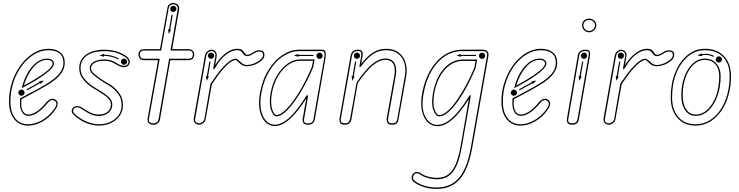

<svg xmlns="http://www.w3.org/2000/svg" viewBox="-20 -832 4932 1281"><path d="M167.5 6Q109 6 74.5 -37.2Q40 -80.5 40 -154.5Q40 -223.5 61.2 -286.8Q82.5 -350 119.5 -399.5Q156.5 -449 203.8 -477.8Q251 -506.5 303.5 -506.5Q352 -506.5 382 -483Q412 -459.5 412 -413.5Q412 -380 394.8 -352.5Q377.5 -325 351.2 -303.5Q325 -282 297.2 -265.5Q269.5 -249 248 -237Q220.5 -221.5 185 -202.8Q149.5 -184 123 -170Q121.5 -156 121.5 -141.5Q121.5 -108 134.2 -88Q147 -68 169 -68Q194.5 -68 224 -87.2Q253.5 -106.5 281 -139.5Q303 -167 320.5 -171.8Q338 -176.5 351 -166.5Q359 -161.5 363 -152Q367 -142.5 363 -127.8Q359 -113 342.5 -91.5Q309 -46.5 261.5 -20.2Q214 6 167.5 6ZM167.5 -3Q212 -3 257.2 -28.2Q302.5 -53.5 335.5 -97Q357.5 -125.5 356.5 -139Q355.5 -152.5 345.5 -159Q335 -167.5 321.5 -163Q308 -158.5 288 -133.5Q259.5 -99.5 228.2 -79.2Q197 -59 169 -59Q143 -59 128 -82.2Q113 -105.5 113 -141.5Q113 -150 113.2 -158.8Q113.5 -167.5 114 -176Q141 -190 178 -209.5Q215 -229 243.5 -244.5Q264.5 -256.5 291.8 -272.8Q319 -289 344.5 -309.8Q370 -330.5 386.5 -356.2Q403 -382 403 -413.5Q403 -456 376.2 -476.5Q349.5 -497 303.5 -497Q253.5 -497 207.8 -469.2Q162 -441.5 126.2 -393.8Q90.5 -346 70 -284.2Q49.5 -222.5 49.5 -154.5Q49.5 -83 81.2 -43Q113 -3 167.5 -3ZM123 -193Q114.5 -193 108.2 -199Q102 -205 102 -213.5Q102 -222 108.2 -228.2Q114.5 -234.5 123 -234.5Q131.5 -234.5 137.8 -228.2Q144 -222 144 -213.5Q144 -205 137.8 -199Q131.5 -193 123 -193ZM161 -229 157 -236 243.5 -284 240.5 -289 273 -295 250 -271.5 247.5 -277ZM125 -243.5Q138 -299 163.5 -343.8Q189 -388.5 223 -414.8Q257 -441 295 -441Q316.5 -441 328.2 -431.2Q340 -421.5 340 -409Q340 -393 321.8 -373Q303.5 -353 273.5 -331.8Q243.5 -310.5 209 -290Q188.5 -278 166.5 -266Q144.5 -254 125 -243.5ZM139 -261.5Q155 -270 171.8 -279.2Q188.5 -288.5 204.5 -298Q256 -328 293.5 -358.2Q331 -388.5 331 -409Q331 -418 322 -425.2Q313 -432.5 295 -432.5Q245.5 -432.5 203.2 -384Q161 -335.5 139 -261.5Z M638.5 6Q609.5 6 570.2 -6.2Q531 -18.5 495 -46Q477.5 -59 464.8 -74Q452 -89 464.5 -109Q470 -119 481.2 -122.5Q492.5 -126 505.8 -123.2Q519 -120.5 530.5 -112Q546.5 -100.5 576 -84.2Q605.5 -68 638.5 -68Q675.5 -68 697.8 -86.5Q720 -105 720 -132.5Q720 -151.5 710.8 -164Q701.5 -176.5 688.5 -188Q674 -199.5 649.8 -214.8Q625.5 -230 596 -247.5Q565.5 -266.5 537 -300Q508.5 -333.5 508.5 -376.5Q508.5 -434.5 554.2 -467.5Q600 -500.5 677.5 -500.5Q706 -500.5 739.5 -493.8Q773 -487 812 -464.5Q834 -452 842.2 -434.2Q850.5 -416.5 840.5 -400.5Q831.5 -386 813 -384Q794.5 -382 774.5 -391.5Q762 -398.5 736 -412.5Q710 -426.5 677.5 -426.5Q635 -426.5 611.2 -413Q587.5 -399.5 587.5 -376.5Q587.5 -358 606.8 -341.2Q626 -324.5 649 -308.5Q677 -288.5 704.2 -274Q731.5 -259.5 755 -234.5Q774 -216.5 787 -192.5Q800 -168.5 800 -128.5Q800 -90 778.8 -59.5Q757.5 -29 721 -11.5Q684.5 6 638.5 6ZM638.5 -3Q704.5 -3 747.8 -38.5Q791 -74 791 -128.5Q791 -166.5 779 -188.5Q767 -210.5 748.5 -228Q726 -251.5 699.5 -266.2Q673 -281 644 -301Q621 -317 599.8 -335.8Q578.5 -354.5 578.5 -376.5Q578.5 -404 605.8 -419.8Q633 -435.5 677.5 -435.5Q712 -435.5 739.2 -421Q766.5 -406.5 778.5 -399.5Q796 -391.5 811 -392.8Q826 -394 833 -405Q841 -418 833.8 -431.8Q826.5 -445.5 807.5 -456.5Q770 -478.5 737.8 -484.8Q705.5 -491 677.5 -491Q602 -491 559.8 -460.8Q517.5 -430.5 517.5 -376.5Q517.5 -336.5 544.2 -305.2Q571 -274 600.5 -255.5Q630 -237.5 654.5 -222Q679 -206.5 694.5 -194.5Q708 -183 718.5 -168.8Q729 -154.5 729 -132.5Q729 -100.5 703.5 -79.5Q678 -58.5 638.5 -58.5Q603.5 -58.5 572.2 -76Q541 -93.5 524.5 -105Q510 -116 494.2 -116Q478.5 -116 472.5 -105Q463 -89.5 473 -78Q483 -66.5 500.5 -53Q536 -27 573.2 -15Q610.5 -3 638.5 -3ZM769 -435Q747.5 -447 723.2 -453Q699 -459 674 -459.5V-453.5L643.5 -462L674.5 -473L674 -467Q727 -467 772 -441.5ZM807.5 -399.5Q799 -399.5 792.8 -405.8Q786.5 -412 786.5 -420.5Q786.5 -429 792.8 -435Q799 -441 807.5 -441Q816 -441 822 -435Q828 -429 828 -420.5Q828 -412 822 -405.8Q816 -399.5 807.5 -399.5Z M1002.5 0.5Q991.5 0.5 982 -4Q972.5 -8.5 967.5 -17.5Q962.5 -26.5 964.5 -39.5L1034.5 -430.5H945Q922 -430.5 912.8 -442Q903.5 -453.5 903.5 -468.5Q903.5 -482.5 912.8 -493.2Q922 -504 945 -504H1047.5L1097 -779.5Q1099.5 -795.5 1110.5 -804Q1121.5 -812.5 1134.5 -812.5Q1146 -812.5 1156 -807.2Q1166 -802 1171.8 -792Q1177.5 -782 1175 -768L1128.5 -504H1234.5Q1257.5 -504 1266.8 -493.2Q1276 -482.5 1276 -468.5Q1276 -453.5 1266.8 -442Q1257.5 -430.5 1234.5 -430.5H1116L1047.5 -35.5Q1044 -16.5 1030.5 -8Q1017 0.5 1002.5 0.5ZM1002.5 -9Q1015 -9 1025.2 -15.2Q1035.5 -21.5 1038 -37L1108.5 -440H1234.5Q1253.5 -440 1260.2 -448Q1267 -456 1267 -468.5Q1267 -480 1260.2 -487.5Q1253.5 -495 1234.5 -495H1117.5L1165.5 -769.5Q1168.5 -786 1158.5 -794.8Q1148.5 -803.5 1134.5 -803.5Q1124.5 -803.5 1116.2 -797Q1108 -790.5 1105.5 -777.5L1055 -495H945Q926.5 -495 919.5 -487.5Q912.5 -480 912.5 -468.5Q912.5 -456 919.5 -448Q926.5 -440 945 -440H1045.5L973.5 -37.5Q970.5 -23 979.8 -16Q989 -9 1002.5 -9ZM1106 -604.5 1101.5 -637 1107.5 -636 1124.5 -733.5 1132.5 -732 1115.5 -634.5 1121.5 -633.5ZM1136 -752Q1127.5 -752 1121.5 -758.2Q1115.5 -764.5 1115.5 -773Q1115.5 -781.5 1121.5 -787.5Q1127.5 -793.5 1136 -793.5Q1144.5 -793.5 1150.8 -787.5Q1157 -781.5 1157 -773Q1157 -764.5 1150.8 -758.2Q1144.5 -752 1136 -752Z M1307.5 0Q1297 0 1288.2 -5Q1279.5 -10 1275 -19.8Q1270.5 -29.5 1273 -43L1347 -459Q1350.5 -479 1364 -489.8Q1377.5 -500.5 1391.5 -500.5Q1406.5 -500.5 1417.8 -488.2Q1429 -476 1425 -452.5L1415.5 -397Q1438 -433 1463 -457.2Q1488 -481.5 1513.2 -494Q1538.5 -506.5 1561.5 -506.5Q1587 -506.5 1597.5 -496.5Q1608 -486.5 1613.5 -476.5Q1619 -466.5 1630 -466.5Q1640 -466.5 1652 -472.8Q1664 -479 1671 -484Q1686.5 -494.5 1703.5 -496.2Q1720.5 -498 1732.5 -490.8Q1744.5 -483.5 1744.5 -466.5Q1744.5 -454.5 1738.8 -444.5Q1733 -434.5 1723.2 -426.5Q1713.5 -418.5 1702 -411.5Q1683 -400 1662 -395Q1641 -390 1628.5 -390Q1606 -390 1591.5 -400.2Q1577 -410.5 1567.5 -420.8Q1558 -431 1549.5 -431Q1539 -431 1519.5 -418.8Q1500 -406.5 1469.2 -372Q1438.5 -337.5 1393.5 -270L1353 -41.5Q1350.5 -21.5 1336.2 -10.8Q1322 0 1307.5 0ZM1307.5 -9.5Q1319.5 -9.5 1330.8 -17.8Q1342 -26 1344.5 -43L1384.5 -273.5Q1431 -342.5 1463.2 -378.5Q1495.5 -414.5 1516.5 -427.5Q1537.5 -440.5 1549.5 -440.5Q1561 -440.5 1571.8 -430Q1582.5 -419.5 1595.8 -409Q1609 -398.5 1628.5 -398.5Q1640 -398.5 1659.5 -403.2Q1679 -408 1697 -419.5Q1714 -429.5 1724.5 -440.5Q1735 -451.5 1735 -466.5Q1735 -479 1726 -484.2Q1717 -489.5 1703.5 -487.8Q1690 -486 1676.5 -477Q1669 -472 1655.2 -464.8Q1641.5 -457.5 1630 -457.5Q1614 -457.5 1606.8 -467.5Q1599.5 -477.5 1590.8 -487.2Q1582 -497 1561.5 -497Q1528 -497 1489.2 -468.5Q1450.5 -440 1418 -383Q1409 -368.5 1405.2 -369.2Q1401.5 -370 1404.5 -385.5L1416.5 -454Q1420 -473.5 1411.5 -482.5Q1403 -491.5 1391.5 -491.5Q1380 -491.5 1369.5 -483Q1359 -474.5 1356 -457.5L1282.5 -41.5Q1279 -25 1286.8 -17.2Q1294.5 -9.5 1307.5 -9.5ZM1358.5 -292.5 1354 -324.5 1360 -324 1377 -421.5 1385 -420 1368 -322.5 1374 -321.5ZM1388 -439.5Q1379.5 -439.5 1373.5 -445.5Q1367.5 -451.5 1367.5 -460Q1367.5 -469 1373.5 -475Q1379.5 -481 1388 -481Q1397 -481 1403 -475Q1409 -469 1409 -460Q1409 -451.5 1403 -445.5Q1397 -439.5 1388 -439.5Z M1813.5 9Q1777 9 1750.2 -18.2Q1723.5 -45.5 1713 -95.2Q1702.5 -145 1714.5 -212Q1730.5 -300.5 1771.2 -365.2Q1812 -430 1865.5 -465.2Q1919 -500.5 1974 -500.5H2127.5Q2148 -500.5 2151.8 -483.8Q2155.5 -467 2152 -446.5L2080.5 -35.5Q2080 -32 2076.8 -23.5Q2073.5 -15 2064 -7.5Q2054.5 0 2034 0Q2008 0 2002.8 -14.5Q1997.5 -29 1999 -37L2023.5 -175.5Q1966.5 -84.5 1913.5 -37.8Q1860.5 9 1813.5 9ZM1813.5 0Q1858.5 0 1910.2 -46.8Q1962 -93.5 2019.5 -186Q2029.5 -202 2032.5 -196.8Q2035.5 -191.5 2034 -183L2008.5 -35Q2007 -28 2010.8 -18.5Q2014.5 -9 2034 -9Q2059 -9 2065 -20.5Q2071 -32 2071.5 -37L2143.5 -448Q2147 -467 2144.2 -479Q2141.5 -491 2127.5 -491H1974Q1921 -491 1869.2 -457Q1817.5 -423 1778.5 -360.2Q1739.5 -297.5 1723.5 -210.5Q1712 -146 1721.5 -98.8Q1731 -51.5 1755.5 -25.8Q1780 0 1813.5 0ZM1825 -55.5Q1803.5 -55.5 1788.5 -98.2Q1773.5 -141 1785.5 -212Q1798.5 -281 1829.5 -331Q1860.5 -381 1900.5 -408.2Q1940.5 -435.5 1978.5 -435.5H2079L2069.5 -382.5Q2030 -290 1985 -215.8Q1940 -141.5 1898.2 -98.5Q1856.5 -55.5 1825 -55.5ZM1825 -65Q1853.5 -65 1893.8 -106.8Q1934 -148.5 1977.8 -220.8Q2021.5 -293 2060.5 -385L2068.5 -426.5H1978.5Q1942.5 -426.5 1904.5 -400.5Q1866.5 -374.5 1836.5 -326Q1806.5 -277.5 1794 -210.5Q1783 -142.5 1795.8 -103.8Q1808.5 -65 1825 -65ZM1972 -452.5 1941 -462 1972 -472V-466H2071V-458.5H1972ZM2112 -439Q2103.5 -439 2097.2 -445Q2091 -451 2091 -459.5Q2091 -468.5 2097.2 -474.5Q2103.5 -480.5 2112 -480.5Q2120.5 -480.5 2126.5 -474.5Q2132.5 -468.5 2132.5 -459.5Q2132.5 -451 2126.5 -445Q2120.5 -439 2112 -439Z M2280 0Q2253.5 0 2248.5 -14.5Q2243.5 -29 2244.5 -37L2319 -459.5Q2321.5 -472.5 2327.5 -481.8Q2333.5 -491 2344 -495.8Q2354.5 -500.5 2369.5 -500.5Q2390 -500.5 2396.2 -488.5Q2402.5 -476.5 2399 -457.5L2390 -405.5Q2428.5 -456 2468.2 -481.2Q2508 -506.5 2556.5 -506.5Q2608.5 -506.5 2641 -480.8Q2673.5 -455 2686 -413.8Q2698.5 -372.5 2690.5 -326L2638.5 -33.5Q2638 -30 2635.8 -22Q2633.5 -14 2624.8 -7Q2616 0 2595 0Q2569 0 2564 -15Q2559 -30 2559.5 -39.5L2612 -332.5Q2616 -356 2612.8 -379Q2609.5 -402 2595.2 -417.2Q2581 -432.5 2551.5 -432.5Q2512 -432.5 2468.2 -397Q2424.5 -361.5 2367 -278L2324.5 -35.5Q2324 -32 2321.2 -23.5Q2318.5 -15 2309.5 -7.5Q2300.5 0 2280 0ZM2280 -9.5Q2304 -9.5 2309.2 -20.8Q2314.5 -32 2315.5 -37L2359 -281.5Q2417 -366.5 2463 -404Q2509 -441.5 2551.5 -441.5Q2585 -441.5 2601.5 -424Q2618 -406.5 2621.8 -380.8Q2625.5 -355 2621 -330.5L2569 -38Q2568.5 -30 2572 -19.8Q2575.5 -9.5 2595 -9.5Q2619.5 -9.5 2624.2 -19.5Q2629 -29.5 2630 -34.5L2681.5 -328Q2689.5 -372.5 2678 -411Q2666.5 -449.5 2636 -473.2Q2605.5 -497 2556.5 -497Q2509 -497 2470.8 -472.5Q2432.5 -448 2394 -396Q2374.5 -370.5 2379 -397.5L2390 -459Q2392.5 -476 2388.8 -483.8Q2385 -491.5 2369.5 -491.5Q2356.5 -491.5 2348 -487.8Q2339.5 -484 2334.8 -476.5Q2330 -469 2328 -457.5L2253.5 -35.5Q2252 -28 2256 -18.8Q2260 -9.5 2280 -9.5ZM2330.5 -292.5 2326 -324.5 2332 -324 2349 -421.5 2357 -420 2340 -322.5 2346 -321.5ZM2361 -439.5Q2352.5 -439.5 2346.5 -445.5Q2340.5 -451.5 2340.5 -460Q2340.5 -469 2346.5 -475Q2352.5 -481 2361 -481Q2369.5 -481 2375.8 -475Q2382 -469 2382 -460Q2382 -451.5 2375.8 -445.5Q2369.5 -439.5 2361 -439.5Z M2893 428.5Q2847.5 428.5 2807 415.5Q2766.5 402.5 2739.5 381Q2727 371 2726.5 355Q2726 339 2737 326.5Q2745.5 315.5 2760.5 315.5Q2775.5 315.5 2788.5 324.5Q2807.5 338.5 2836.5 346.5Q2865.5 354.5 2895 354.5Q2940 354.5 2970.2 332.5Q3000.5 310.5 3020.2 264Q3040 217.5 3053 144L3108 -171Q3079.5 -125 3045.2 -83.5Q3011 -42 2973.5 -16Q2936 10 2898 10Q2860.5 10 2833.2 -16.8Q2806 -43.5 2795.2 -92.8Q2784.5 -142 2796.5 -209.5Q2813 -298.5 2851.5 -363.8Q2890 -429 2944.8 -464.8Q2999.5 -500.5 3064.5 -500.5H3201.5Q3225 -500 3233.5 -488Q3242 -476 3238 -455.5L3131 151.5Q3105 298.5 3047.5 363.5Q2990 428.5 2893 428.5ZM2893 419Q2986 419 3041 356.8Q3096 294.5 3122 150L3229 -457.5Q3232 -474.5 3226.2 -482.5Q3220.5 -490.5 3201.5 -491H3064.5Q3001.5 -491 2948.8 -456.8Q2896 -422.5 2859 -359Q2822 -295.5 2806 -207.5Q2788.5 -109.5 2817.2 -54.2Q2846 1 2898 1Q2935 1 2971.5 -25.2Q3008 -51.5 3041.8 -93.2Q3075.5 -135 3103.5 -181Q3114.5 -199.5 3118.2 -198.2Q3122 -197 3118.5 -178L3061.5 145.5Q3052 201.5 3038 242.8Q3024 284 3004.2 310.8Q2984.5 337.5 2957.5 350.8Q2930.5 364 2895 364Q2864.5 364 2834 355.2Q2803.5 346.5 2783 332Q2772.5 324.5 2761.2 324.5Q2750 324.5 2744 332Q2735.5 343 2735.8 354.8Q2736 366.5 2745.5 373.5Q2771 394.5 2810 406.8Q2849 419 2893 419ZM2910 -55.5Q2887 -55.5 2871.5 -96.8Q2856 -138 2868.5 -209.5Q2887.5 -314 2942.2 -374.5Q2997 -435 3069 -435H3163.5L3153.5 -379Q3133.5 -329.5 3104.8 -273.2Q3076 -217 3042.5 -167.5Q3009 -118 2974.8 -86.8Q2940.5 -55.5 2910 -55.5ZM2910 -64.5Q2938 -64.5 2970.5 -95Q3003 -125.5 3035.5 -173.8Q3068 -222 3096.5 -277Q3125 -332 3145 -381L3152.5 -425.5H3069Q3000.5 -425.5 2948.2 -367.5Q2896 -309.5 2877 -208Q2866 -139.5 2879 -102Q2892 -64.5 2910 -64.5ZM3056.5 -452.5 3025.5 -462 3056.5 -472V-466H3155.5V-458.5H3056.5ZM3196 -439Q3187.5 -439 3181.5 -445Q3175.5 -451 3175.5 -459.5Q3175.5 -468.5 3181.5 -474.5Q3187.5 -480.5 3196 -480.5Q3205 -480.5 3211 -474.5Q3217 -468.5 3217 -459.5Q3217 -451 3211 -445Q3205 -439 3196 -439Z M3453 6Q3394.5 6 3360 -37.2Q3325.5 -80.5 3325.5 -154.5Q3325.5 -223.5 3346.8 -286.8Q3368 -350 3405 -399.5Q3442 -449 3489.2 -477.8Q3536.5 -506.5 3589 -506.5Q3637.5 -506.5 3667.5 -483Q3697.5 -459.5 3697.5 -413.5Q3697.5 -380 3680.2 -352.5Q3663 -325 3636.8 -303.5Q3610.5 -282 3582.8 -265.5Q3555 -249 3533.5 -237Q3506 -221.5 3470.5 -202.8Q3435 -184 3408.5 -170Q3407 -156 3407 -141.5Q3407 -108 3419.8 -88Q3432.5 -68 3454.5 -68Q3480 -68 3509.5 -87.2Q3539 -106.5 3566.5 -139.5Q3588.5 -167 3606 -171.8Q3623.5 -176.5 3636.5 -166.5Q3644.5 -161.5 3648.5 -152Q3652.5 -142.5 3648.5 -127.8Q3644.5 -113 3628 -91.5Q3594.5 -46.5 3547 -20.2Q3499.5 6 3453 6ZM3453 -3Q3497.5 -3 3542.8 -28.2Q3588 -53.5 3621 -97Q3643 -125.5 3642 -139Q3641 -152.5 3631 -159Q3620.5 -167.5 3607 -163Q3593.5 -158.5 3573.5 -133.5Q3545 -99.5 3513.8 -79.2Q3482.5 -59 3454.5 -59Q3428.5 -59 3413.5 -82.2Q3398.5 -105.5 3398.5 -141.5Q3398.5 -150 3398.8 -158.8Q3399 -167.5 3399.5 -176Q3426.5 -190 3463.5 -209.5Q3500.5 -229 3529 -244.5Q3550 -256.5 3577.2 -272.8Q3604.5 -289 3630 -309.8Q3655.5 -330.5 3672 -356.2Q3688.5 -382 3688.5 -413.5Q3688.5 -456 3661.8 -476.5Q3635 -497 3589 -497Q3539 -497 3493.2 -469.2Q3447.5 -441.5 3411.8 -393.8Q3376 -346 3355.5 -284.2Q3335 -222.5 3335 -154.5Q3335 -83 3366.8 -43Q3398.5 -3 3453 -3ZM3408.5 -193Q3400 -193 3393.8 -199Q3387.5 -205 3387.5 -213.5Q3387.5 -222 3393.8 -228.2Q3400 -234.5 3408.5 -234.5Q3417 -234.5 3423.2 -228.2Q3429.5 -222 3429.5 -213.5Q3429.5 -205 3423.2 -199Q3417 -193 3408.5 -193ZM3446.5 -229 3442.5 -236 3529 -284 3526 -289 3558.5 -295 3535.5 -271.5 3533 -277ZM3410.5 -243.5Q3423.5 -299 3449 -343.8Q3474.5 -388.5 3508.5 -414.8Q3542.5 -441 3580.5 -441Q3602 -441 3613.8 -431.2Q3625.5 -421.5 3625.5 -409Q3625.5 -393 3607.2 -373Q3589 -353 3559 -331.8Q3529 -310.5 3494.5 -290Q3474 -278 3452 -266Q3430 -254 3410.5 -243.5ZM3424.5 -261.5Q3440.5 -270 3457.2 -279.2Q3474 -288.5 3490 -298Q3541.5 -328 3579 -358.2Q3616.5 -388.5 3616.5 -409Q3616.5 -418 3607.5 -425.2Q3598.5 -432.5 3580.5 -432.5Q3531 -432.5 3488.8 -384Q3446.5 -335.5 3424.5 -261.5Z M3796.5 0Q3771 0 3765.5 -14Q3760 -28 3762 -37.5L3835 -461Q3837.5 -474.5 3843.8 -483.2Q3850 -492 3860.8 -496.2Q3871.5 -500.5 3887 -500.5Q3907.5 -500.5 3913.2 -489.2Q3919 -478 3916 -459.5L3842 -35.5Q3841.5 -32 3838.8 -23.5Q3836 -15 3826.8 -7.5Q3817.5 0 3796.5 0ZM3796.5 -9.5Q3821.5 -9.5 3826.8 -20.8Q3832 -32 3833 -37L3907 -460.5Q3910 -478 3906 -484.8Q3902 -491.5 3887 -491.5Q3873.5 -491.5 3864.8 -488.5Q3856 -485.5 3851 -478.5Q3846 -471.5 3844 -459.5L3771 -35Q3769.5 -28 3773.2 -18.8Q3777 -9.5 3796.5 -9.5ZM3845.5 -292.5 3840.5 -324.5 3846.5 -324 3864 -421.5 3871.5 -420 3854.5 -322.5 3860.5 -321.5ZM3876.5 -439.5Q3867.5 -439.5 3861.5 -445.5Q3855.5 -451.5 3855.5 -460Q3855.5 -469 3861.5 -475Q3867.5 -481 3876.5 -481Q3885 -481 3891 -475Q3897 -469 3897 -460Q3897 -451.5 3891 -445.5Q3885 -439.5 3876.5 -439.5ZM3910.5 -616.5Q3891 -616.5 3877.2 -630.5Q3863.5 -644.5 3863.5 -663Q3863.5 -681 3876.2 -694.5Q3889 -708 3910.5 -708Q3929 -708 3943.8 -695.5Q3958.5 -683 3958.5 -663Q3958.5 -644.5 3944.2 -630.5Q3930 -616.5 3910.5 -616.5ZM3910.5 -625.5Q3926.5 -625.5 3938 -636.8Q3949.5 -648 3949.5 -663Q3949.5 -679 3938 -689Q3926.5 -699 3910.5 -699Q3892.5 -699 3882.5 -688.2Q3872.5 -677.5 3872.5 -663Q3872.5 -648 3883.5 -636.8Q3894.5 -625.5 3910.5 -625.5Z M4041.5 0Q4031 0 4022.2 -5Q4013.5 -10 4009 -19.8Q4004.5 -29.5 4007 -43L4081 -459Q4084.5 -479 4098 -489.8Q4111.5 -500.5 4125.5 -500.5Q4140.5 -500.5 4151.8 -488.2Q4163 -476 4159 -452.5L4149.5 -397Q4172 -433 4197 -457.2Q4222 -481.5 4247.2 -494Q4272.5 -506.5 4295.5 -506.5Q4321 -506.5 4331.5 -496.5Q4342 -486.5 4347.5 -476.5Q4353 -466.5 4364 -466.5Q4374 -466.5 4386 -472.8Q4398 -479 4405 -484Q4420.5 -494.5 4437.5 -496.2Q4454.5 -498 4466.5 -490.8Q4478.5 -483.5 4478.5 -466.5Q4478.5 -454.5 4472.8 -444.5Q4467 -434.5 4457.2 -426.5Q4447.5 -418.5 4436 -411.5Q4417 -400 4396 -395Q4375 -390 4362.5 -390Q4340 -390 4325.5 -400.2Q4311 -410.5 4301.5 -420.8Q4292 -431 4283.5 -431Q4273 -431 4253.5 -418.8Q4234 -406.5 4203.2 -372Q4172.5 -337.5 4127.5 -270L4087 -41.5Q4084.5 -21.5 4070.2 -10.8Q4056 0 4041.5 0ZM4041.5 -9.5Q4053.5 -9.5 4064.8 -17.8Q4076 -26 4078.5 -43L4118.5 -273.5Q4165 -342.5 4197.2 -378.5Q4229.5 -414.5 4250.5 -427.5Q4271.5 -440.5 4283.5 -440.5Q4295 -440.5 4305.8 -430Q4316.5 -419.5 4329.8 -409Q4343 -398.5 4362.5 -398.5Q4374 -398.5 4393.5 -403.2Q4413 -408 4431 -419.5Q4448 -429.5 4458.5 -440.5Q4469 -451.5 4469 -466.5Q4469 -479 4460 -484.2Q4451 -489.5 4437.5 -487.8Q4424 -486 4410.5 -477Q4403 -472 4389.2 -464.8Q4375.5 -457.5 4364 -457.5Q4348 -457.5 4340.8 -467.5Q4333.5 -477.5 4324.8 -487.2Q4316 -497 4295.5 -497Q4262 -497 4223.2 -468.5Q4184.5 -440 4152 -383Q4143 -368.5 4139.2 -369.2Q4135.5 -370 4138.5 -385.5L4150.5 -454Q4154 -473.5 4145.5 -482.5Q4137 -491.5 4125.5 -491.5Q4114 -491.5 4103.5 -483Q4093 -474.5 4090 -457.5L4016.5 -41.5Q4013 -25 4020.8 -17.2Q4028.5 -9.5 4041.5 -9.5ZM4092.5 -292.5 4088 -324.5 4094 -324 4111 -421.5 4119 -420 4102 -322.5 4108 -321.5ZM4122 -439.5Q4113.5 -439.5 4107.5 -445.5Q4101.5 -451.5 4101.5 -460Q4101.5 -469 4107.5 -475Q4113.5 -481 4122 -481Q4131 -481 4137 -475Q4143 -469 4143 -460Q4143 -451.5 4137 -445.5Q4131 -439.5 4122 -439.5Z M4621 6Q4545 6 4500 -45Q4455 -96 4455 -182Q4455 -274.5 4484.8 -347.8Q4514.5 -421 4566 -463.8Q4617.5 -506.5 4683 -506.5Q4763.5 -506.5 4810.2 -457.8Q4857 -409 4857 -324.5Q4857 -254 4839.5 -193.8Q4822 -133.5 4790 -88.8Q4758 -44 4715 -19Q4672 6 4621 6ZM4621 -3Q4670 -3 4711.5 -27Q4753 -51 4783.5 -94.5Q4814 -138 4831 -196.5Q4848 -255 4848 -324.5Q4848 -406 4804.2 -451.5Q4760.5 -497 4683 -497Q4620.5 -497 4570.8 -456Q4521 -415 4492.5 -343.8Q4464 -272.5 4464 -182Q4464 -99 4506.2 -51Q4548.5 -3 4621 -3ZM4621 -59Q4576.5 -59 4551 -97Q4525.5 -135 4525.5 -195.5Q4525.5 -264 4546 -319.5Q4566.5 -375 4602.2 -408Q4638 -441 4683 -441Q4730.5 -441 4759.2 -408.2Q4788 -375.5 4788 -323.5Q4788 -249.5 4766.2 -189.8Q4744.5 -130 4706.8 -94.5Q4669 -59 4621 -59ZM4621 -68Q4666 -68 4701.5 -101.8Q4737 -135.5 4757.8 -193.2Q4778.5 -251 4778.5 -323.5Q4778.5 -373 4753 -402.8Q4727.5 -432.5 4683 -432.5Q4641 -432.5 4607.5 -401.2Q4574 -370 4554.5 -316.2Q4535 -262.5 4535 -195.5Q4535 -137.5 4558 -102.8Q4581 -68 4621 -68ZM4633 -461 4661 -476.5 4661.5 -470.5Q4683.5 -475 4703 -472.5Q4722.5 -470 4743.5 -459.5L4740 -452.5Q4719 -462.5 4701.5 -464.8Q4684 -467 4663 -463L4665 -458ZM4776.5 -414.5Q4767.5 -414.5 4761.5 -420.5Q4755.5 -426.5 4755.5 -435Q4755.5 -444 4761.5 -450Q4767.5 -456 4776.5 -456Q4785 -456 4791 -450Q4797 -444 4797 -435Q4797 -426.5 4791 -420.5Q4785 -414.5 4776.5 -414.5Z"/></svg>

Font: Edu AU VIC WA NT Arrows
Style: Regular
Weight: 400
Designer: Tina and Corey Anderson, Eben Sorkin, Mirko Velimirovic
Foundry: Google for Education
Version: Version 1.001